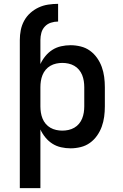

<svg xmlns="http://www.w3.org/2000/svg" viewBox="-20 -763 640 998"><path d="M83 -555Q83 -581 88 -606.5Q93 -632 105.5 -655Q118 -678 137.5 -695.5Q157 -713 180.5 -724Q204 -735 230 -739Q256 -743 282 -743V-651Q263 -651 244.5 -645Q226 -639 213 -625Q200 -611 195 -592.5Q190 -574 190 -555ZM83 215V-555H190V-430Q200 -452 216 -471.5Q232 -491 252.5 -504Q273 -517 297.5 -522.5Q322 -528 347 -528Q373 -528 399.5 -521.5Q426 -515 447.5 -499.5Q469 -484 484.5 -462Q500 -440 509 -415Q518 -390 521.5 -363.5Q525 -337 525 -310V-210Q525 -183 521.5 -156.5Q518 -130 509 -105Q500 -80 484.5 -58Q469 -36 447.5 -20.5Q426 -5 399.5 1.5Q373 8 347 8Q322 8 297.5 2.5Q273 -3 252.5 -16Q232 -29 216 -48.5Q200 -68 190 -90V215ZM304 -84Q320 -84 336 -87.5Q352 -91 366 -99Q380 -107 390.5 -119.5Q401 -132 407 -147Q413 -162 415.5 -178Q418 -194 418 -210V-310Q418 -326 415.5 -342Q413 -358 407 -373Q401 -388 390.5 -400.5Q380 -413 366 -421Q352 -429 336 -432.5Q320 -436 304 -436Q288 -436 272 -432.5Q256 -429 242 -421Q228 -413 217.5 -400.5Q207 -388 201 -373Q195 -358 192.5 -342Q190 -326 190 -310V-210Q190 -194 192.5 -178Q195 -162 201 -147Q207 -132 217.5 -119.5Q228 -107 242 -99Q256 -91 272 -87.5Q288 -84 304 -84Z"/></svg>

Font: Iosevka Aile Semibold
Style: Regular
Weight: 600
Designer: Belleve Invis
Foundry: Belleve Invis
Version: Version 31.1.0; ttfautohint (v1.8.4)